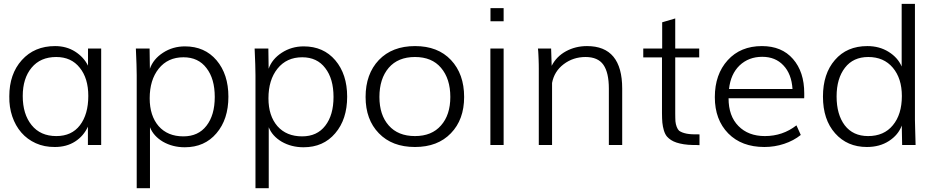

<svg xmlns="http://www.w3.org/2000/svg" viewBox="-20 -753 4880 997"><path d="M272.5 -46.4Q352.1 -46.4 395 -102.5Q438.5 -159.2 438.5 -254.9Q438.5 -346.7 394 -401.4Q350.1 -457 272 -457Q189.9 -457 144 -401.4Q98.1 -346.2 98.1 -254.4Q98.1 -160.2 144 -103.5Q189.9 -46.4 272.5 -46.4ZM265.1 10.3Q210 10.7 165.8 -9.3Q121.6 -29.3 90.8 -64.7Q60.1 -100.1 43.7 -148.4Q27.3 -196.8 28.3 -252.9Q28.3 -368.7 93.3 -440.9Q158.7 -513.7 266.1 -513.7Q324.7 -513.7 369.6 -485.4Q415 -456.5 437 -412.1V-501H505.4V0H436.5V-95.2Q414.1 -46.4 369.9 -18.1Q325.7 10.3 265.1 10.3Z M932.1 -44.9Q1009.8 -44.9 1052.2 -100.1Q1095.2 -155.3 1095.2 -249.5Q1095.2 -344.2 1052.2 -399.4Q1009.8 -455.6 932.6 -455.6Q851.6 -455.6 804.2 -396.5Q757.3 -337.9 757.3 -242.7Q757.3 -151.9 803.7 -98.1Q850.6 -44.9 932.1 -44.9ZM689.9 224.1V-362.8Q689.9 -406.2 685.5 -501H756.8L758.3 -396Q775.9 -446.3 826.2 -479Q877 -512.2 940.4 -512.2Q1043 -512.2 1104.5 -439.9Q1166 -367.2 1166 -251Q1166 -133.3 1104 -61Q1042.5 11.7 939.5 11.7Q876.5 11.7 826.2 -17.1Q776.9 -46.4 758.8 -92.3V224.1Z M1548.8 -44.9Q1626.5 -44.9 1668.9 -100.1Q1711.9 -155.3 1711.9 -249.5Q1711.9 -344.2 1668.9 -399.4Q1626.5 -455.6 1549.3 -455.6Q1468.3 -455.6 1420.9 -396.5Q1374 -337.9 1374 -242.7Q1374 -151.9 1420.4 -98.1Q1467.3 -44.9 1548.8 -44.9ZM1306.6 224.1V-362.8Q1306.6 -406.2 1302.2 -501H1373.5L1375 -396Q1392.6 -446.3 1442.9 -479Q1493.7 -512.2 1557.1 -512.2Q1659.7 -512.2 1721.2 -439.9Q1782.7 -367.2 1782.7 -251Q1782.7 -133.3 1720.7 -61Q1659.2 11.7 1556.2 11.7Q1493.2 11.7 1442.9 -17.1Q1393.6 -46.4 1375.5 -92.3V224.1Z M2134.8 10.3Q2016.1 10.3 1947.3 -61Q1878.4 -131.8 1878.4 -249.5Q1878.4 -368.7 1947.3 -441.4Q2016.6 -513.7 2135.3 -513.7Q2253.9 -513.7 2321.8 -441.4Q2390.1 -368.7 2390.1 -249.5Q2390.1 -131.8 2321.3 -61Q2252.9 10.3 2134.8 10.3ZM2134.8 -46.4Q2222.2 -46.4 2270 -101.6Q2318.4 -156.2 2318.4 -249.5Q2318.4 -344.2 2270 -400.9Q2222.7 -457 2134.8 -457Q2046.9 -457 1998.5 -400.9Q1950.2 -344.2 1950.2 -249.5Q1950.2 -156.2 1998.5 -101.6Q2046.9 -46.4 2134.8 -46.4Z M2526.9 -642.6V-710.9H2595.2V-642.6ZM2526.4 0V-501H2595.2V0Z M2777.8 0V-396Q2777.8 -406.7 2777.6 -418.5Q2777.3 -430.2 2776.9 -442.9Q2776.4 -456.1 2775.9 -466.6Q2775.4 -477.1 2774.9 -485.4L2773.4 -501H2841.8L2844.7 -411.1Q2869.1 -459.5 2918.9 -486.8Q2968.3 -513.7 3028.3 -513.7Q3210.9 -513.7 3210.9 -293V0H3141.6V-293Q3141.6 -376 3113.3 -416.5Q3085 -457 3020.5 -457Q2956.1 -457 2906.7 -419.4Q2857.9 -382.3 2846.7 -322.3V0Z M3612.3 0.5Q3611.3 0.5 3606.9 0.5Q3602.5 0.5 3595.7 0H3580.1Q3552.2 -0.5 3530.8 -3.9Q3509.3 -7.3 3492.9 -12.7Q3476.6 -18.1 3464.6 -25.9Q3452.6 -33.7 3443.8 -43.5Q3433.6 -55.2 3427.2 -76.2Q3424.3 -86.4 3422.4 -95.9Q3420.4 -105.5 3419.4 -116.2Q3418.5 -127 3418 -139.2Q3417.5 -151.4 3417.5 -166V-455.1H3320.3V-501H3418.5V-637.2L3486.3 -657.2V-501H3610.8V-455.1H3486.3V-163.1Q3486.3 -150.4 3486.6 -140.6Q3486.8 -130.9 3487.3 -123Q3488.8 -107.9 3493.9 -94.5Q3499 -81.1 3506.3 -74.2Q3520.5 -64 3544.9 -59.1Q3569.3 -54.2 3612.3 -55.2Z M3765.6 -291H4095.2Q4090.3 -369.1 4047.9 -413.6Q4006.3 -458 3938 -458Q3867.7 -458 3820.3 -413.1Q3773.9 -368.2 3765.6 -291ZM3949.2 10.3Q3831.1 10.3 3761.7 -60.1Q3691.9 -131.3 3691.9 -248.5Q3691.9 -366.7 3758.8 -440.4Q3825.2 -513.7 3936.5 -513.7Q4039.6 -513.7 4097.7 -446.8Q4156.2 -379.9 4156.2 -269Q4156.2 -258.3 4156.2 -251.7Q4156.2 -245.1 4155.8 -242.7H3763.2Q3763.2 -150.4 3814.5 -98.6Q3865.7 -46.4 3951.7 -46.4Q4044.4 -46.4 4115.7 -102.1L4138.2 -52.2Q4101.1 -22.5 4051.8 -6.1Q4002.4 10.3 3949.2 10.3Z M4487.8 -46.4Q4570.3 -46.4 4616.2 -102.5Q4663.1 -158.7 4663.1 -254.4Q4663.1 -345.7 4616.2 -401.4Q4569.3 -457 4488.8 -457Q4410.6 -457 4367.7 -401.4Q4324.2 -345.2 4324.2 -252.4Q4324.2 -158.2 4366.7 -102.1Q4409.7 -46.4 4487.8 -46.4ZM4481.4 10.3Q4379.4 10.3 4316.4 -61Q4253.4 -131.8 4253.4 -251.5Q4253.4 -370.1 4315.4 -441.4Q4377.4 -513.7 4483.9 -513.7Q4546.4 -513.7 4594.2 -483.9Q4642.1 -454.1 4662.1 -407.7V-732.9H4731V-130.4Q4731.4 -113.3 4732.2 -81.1Q4732.9 -48.8 4734.4 0H4664.6L4662.6 -101.1Q4644.5 -52.2 4596.2 -21Q4548.3 10.3 4481.4 10.3Z"/></svg>

Font: Ride Light
Style: Regular
Weight: 300
Version: Version 3.000